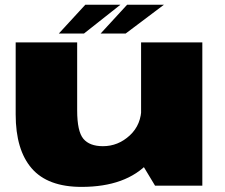

<svg xmlns="http://www.w3.org/2000/svg" viewBox="-20 -764 924 790"><path d="M618 0H812.5V-589.5H560.5V-95.5ZM297.5 -589.5H44.5V-293Q44.5 -147.5 110.5 -71.2Q176.5 5 315.5 5Q499 5 592 -95.5Q685 -196 685 -267.5L562 -323.5Q562 -251 514 -206.8Q466 -162.5 403.5 -162.5Q348.5 -162.5 323 -193Q297.5 -223.5 297.5 -310ZM394 -626H497L654.5 -744.5H503ZM222 -626H325.5L475.5 -744.5H331Z"/></svg>

Font: Anybody Expanded Black
Style: Regular
Weight: 900
Width: 7
Designer: Tyler Finck
Foundry: Etcetera Type Company
Version: Version 1.113;gftools[0.9.25]